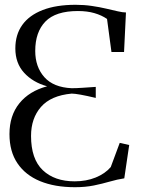

<svg xmlns="http://www.w3.org/2000/svg" viewBox="-20 -771 606 801"><path d="M292.5 10Q208.5 10 147.2 -15.2Q86 -40.5 52.8 -89.8Q19.5 -139 19.5 -211.5Q19.5 -289 60.8 -340Q102 -391 176.5 -411Q117 -427.5 80.5 -467.5Q44 -507.5 44 -569Q44 -626.5 73 -667Q102 -707.5 158.2 -729.2Q214.5 -751 295.5 -751Q331 -751 363.2 -746.2Q395.5 -741.5 423 -735Q450.5 -728.5 471.5 -723.8Q492.5 -719 505.5 -719L497.5 -554H445L426.5 -692Q404 -707.5 374 -716.2Q344 -725 305 -725Q212 -725 169.5 -681.2Q127 -637.5 127 -558.5Q127 -492 165 -449.2Q203 -406.5 279 -403Q299 -403 324.8 -404.8Q350.5 -406.5 379.5 -408.5V-362.5Q341.5 -371.5 316.5 -376Q291.5 -380.5 279 -380.5Q192.5 -372.5 151 -325Q109.5 -277.5 109.5 -204Q109.5 -107.5 158.5 -61Q207.5 -14.5 291.5 -14.5Q340 -14.5 379.2 -30.5Q418.5 -46.5 442 -74L479.5 -175L519 -166L498.5 -27Q469 -22.5 438 -13.5Q407 -4.5 371.5 2.8Q336 10 292.5 10Z"/></svg>

Font: Merriweather 144pt Light
Style: Regular
Weight: 300
Version: Version 2.100